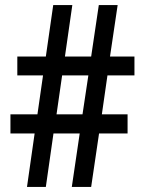

<svg xmlns="http://www.w3.org/2000/svg" viewBox="-20 -734 567 754"><path d="M402 -438H508V-512H412L442 -714H368L338 -512H235L264 -714H189L160 -512H48V-438H149L127 -285H21V-210H116L86 0H160L190 -210H293L262 0H338L369 -210H481V-285H380ZM202 -285 224 -438H327L304 -285Z"/></svg>

Font: Noto Sans Thai Cond Med
Style: Regular
Weight: 500
Width: 3
Designer: Monotype Design Team
Foundry: Monotype Imaging Inc.
Version: Version 2.002